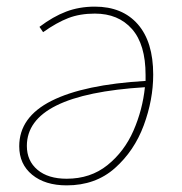

<svg xmlns="http://www.w3.org/2000/svg" viewBox="-20 -549 549 579"><path d="M442 -324Q442 -248 413.5 -171Q385 -94 326.5 -42Q268 10 181 10Q116 10 77 -22Q38 -54 38 -108Q38 -196 135.5 -245Q233 -294 419 -305V-323Q419 -415 378 -461.5Q337 -508 266 -508Q221 -508 186 -494.5Q151 -481 110 -452L99 -468Q140 -499 179.5 -514Q219 -529 266 -529Q349 -529 395.5 -476Q442 -423 442 -324ZM417 -286Q61 -264 61 -109Q61 -64 93 -37Q125 -10 181 -10Q253 -10 304 -51Q355 -92 382.5 -155Q410 -218 417 -286Z"/></svg>

Font: FiraGO Thin
Style: Italic
Weight: 100
Italic angle: -8°
Designer: bBox Type GmbH
Foundry: bBox Type GmbH
Version: Version 1.001